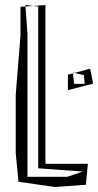

<svg xmlns="http://www.w3.org/2000/svg" viewBox="-20 -726 393 769"><path d="M62 -699V-582L43 -347V-113L54 2L200 23L324 14L332 -70H162V-706L113 -702L133 -700V-52L311 -39L250 -18H90V-591L82 -700ZM82 -706 113 -702 82 -700ZM252 -427V-365L353 -391L341 -451L279 -434L316 -425V-426L319 -390H277L272 -432ZM272 -434V-436L279 -434H272Z"/></svg>

Font: Quebrada
Style: Regular
Weight: 400
Designer: deFharo
Foundry: deFharo
Version: Version 1.034 2012